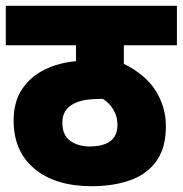

<svg xmlns="http://www.w3.org/2000/svg" viewBox="-20 -642 630 662"><path d="M590 -486H407V-422Q483 -384 517.5 -328Q552 -272 552 -207Q552 -133 520 -87.5Q488 -42 430 -21Q372 0 296 0Q171 0 99 -60Q27 -120 27 -226Q27 -291 56 -334.5Q85 -378 134 -402Q183 -426 242 -431V-486H0V-622H590ZM289 -137Q336 -137 360.5 -155.5Q385 -174 385 -211Q385 -240 371.5 -263Q358 -286 335 -301H333Q290 -301 267.5 -296Q245 -291 230 -282Q195 -262 195 -219Q195 -176 222 -156.5Q249 -137 289 -137Z"/></svg>

Font: Noto Sans SemiCondensed Black
Style: Regular
Weight: 900
Width: 4
Designer: Monotype Design Team
Foundry: Monotype Imaging Inc.
Version: Version 2.013; ttfautohint (v1.8.4.7-5d5b)